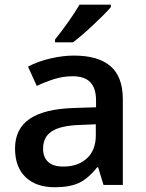

<svg xmlns="http://www.w3.org/2000/svg" viewBox="-20 -786 620 816"><path d="M43.9 0ZM419.9 0 397 -75.2H393.1Q354 -25.9 314.5 -8.1Q274.9 9.8 212.9 9.8Q133.3 9.8 88.6 -33.2Q43.9 -76.2 43.9 -154.8Q43.9 -238.3 106 -280.8Q168 -323.2 294.9 -327.1L388.2 -330.1V-358.9Q388.2 -410.6 364 -436.3Q339.8 -461.9 289.1 -461.9Q247.6 -461.9 209.5 -449.7Q171.4 -437.5 136.2 -420.9L99.1 -502.9Q143.1 -525.9 195.3 -537.8Q247.6 -549.8 293.9 -549.8Q397 -549.8 449.5 -504.9Q502 -460 502 -363.8V0ZM249 -78.1Q311.5 -78.1 349.4 -113Q387.2 -147.9 387.2 -210.9V-257.8L317.9 -254.9Q236.8 -252 200 -227.8Q163.1 -203.6 163.1 -153.8Q163.1 -117.7 184.6 -97.9Q206.1 -78.1 249 -78.1ZM213.9 -606V-618.2Q241.7 -652.3 271.2 -694.3Q300.8 -736.3 317.9 -766.1H451.2V-755.9Q425.8 -726.1 375.2 -679Q324.7 -631.8 290 -606Z"/></svg>

Font: Open Sans Semibold
Style: Regular
Weight: 600
Foundry: Ascender Corporation
Version: Version 1.10